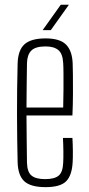

<svg xmlns="http://www.w3.org/2000/svg" viewBox="-20 -764 365 790"><path d="M167.5 6Q106.5 6 80.2 -18Q54 -42 52.5 -97Q51.5 -141 50.8 -190.2Q50 -239.5 50 -291.8Q50 -344 50.5 -397.2Q51 -450.5 52.5 -502Q54 -558 81 -582Q108 -606 167.5 -606Q226.5 -606 251.8 -580.5Q277 -555 279 -503Q279.5 -491.5 280 -457Q280.5 -422.5 280.2 -377.2Q280 -332 278 -289H89Q89 -241.5 89.8 -192.2Q90.5 -143 91 -94.5Q92 -56 109.8 -41.5Q127.5 -27 165.5 -27Q204.5 -27 221.5 -41.5Q238.5 -56 240 -94.5Q241 -110 240.8 -139.5Q240.5 -169 239 -196.5H278Q279.5 -173 279.8 -143.2Q280 -113.5 279 -97Q276 -42 252 -18Q228 6 167.5 6ZM89 -321.5H240Q241 -357.5 241.2 -394.8Q241.5 -432 241.2 -461.8Q241 -491.5 240 -504.5Q238 -543 220 -558Q202 -573 167.5 -573Q126 -573 109 -556Q92 -539 91 -504.5Q90.5 -461 89.8 -415Q89 -369 89 -321.5ZM155.5 -640 230 -744.5H263.5L189 -640Z"/></svg>

Font: Big Shoulders Thin
Style: Regular
Weight: 100
Version: Version 2.002